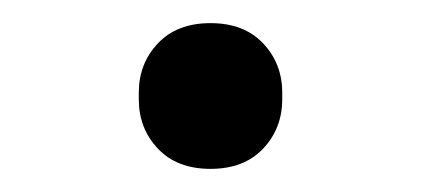

<svg xmlns="http://www.w3.org/2000/svg" viewBox="-20 -387 364 166"><path d="M162 -241Q133 -241 116.5 -258.5Q100 -276 100 -301V-307Q100 -332 116.5 -349.5Q133 -367 162 -367Q191 -367 207.5 -349.5Q224 -332 224 -307V-301Q224 -276 207.5 -258.5Q191 -241 162 -241Z"/></svg>

Font: IBM Plex Serif
Style: Regular
Weight: 400
Designer: Mike Abbink, Paul van der Laan, Pieter van Rosmalen
Foundry: Bold Monday
Version: Version 2.6